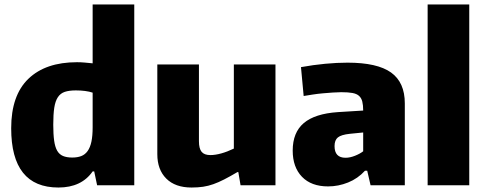

<svg xmlns="http://www.w3.org/2000/svg" viewBox="-20 -828 2170 858"><path d="M241 10Q30 10 30 -255Q30 -402 107 -476Q184 -550 324 -550Q341 -550 357.5 -548.5Q374 -547 394 -545V-808H580V0H414L401 -62H394Q344 10 241 10ZM303 -124Q326 -124 343 -130.5Q360 -137 371.5 -153Q383 -169 388.5 -195Q394 -221 394 -259V-414Q379 -419 360 -421.5Q341 -424 319 -424Q289 -424 269.5 -417.5Q250 -411 238.5 -393.5Q227 -376 222.5 -346.5Q218 -317 218 -271Q218 -228 222 -199.5Q226 -171 235.5 -154.5Q245 -138 261.5 -131Q278 -124 303 -124Z M836 10Q763 10 723 -30Q683 -70 683 -139V-540H869V-197Q869 -164 881 -149.5Q893 -135 920 -135Q942 -135 969 -142.5Q996 -150 1025 -164V-540H1211V0H1055L1045 -59H1041Q1007 -39 981.5 -26Q956 -13 933.5 -5Q911 3 888 6.5Q865 10 836 10Z M1446 5Q1371 5 1329.5 -38Q1288 -81 1288 -155Q1288 -236 1337.5 -278Q1387 -320 1490 -327L1603 -334Q1603 -358 1599 -374Q1595 -390 1584.5 -399.5Q1574 -409 1555 -412.5Q1536 -416 1505 -416Q1489 -416 1467.5 -414.5Q1446 -413 1423 -411Q1400 -409 1377.5 -405.5Q1355 -402 1337 -399L1325 -528Q1380 -538 1433 -543Q1486 -548 1533 -548Q1666 -548 1727.5 -504Q1789 -460 1789 -366V0H1636L1621 -65H1611Q1579 -30 1535.5 -12.5Q1492 5 1446 5ZM1524 -123Q1544 -123 1566.5 -132Q1589 -141 1603 -152V-236L1543 -230Q1505 -226 1490 -214Q1475 -202 1475 -175Q1475 -123 1524 -123Z M1891 -808H2077V0H1891Z"/></svg>

Font: Encode Sans Narrow
Style: ExtraBold
Weight: 800
Designer: Pablo Impallari, Andres Torresi
Foundry: Pablo Impallari, Andres Torresi
Version: Version 1.000; ttfautohint (v1.00) -l 8 -r 50 -G 200 -x 14 -